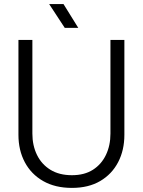

<svg xmlns="http://www.w3.org/2000/svg" viewBox="-20 -900 697 937"><path d="M331 17Q249 17 190.5 -16.5Q132 -50 101 -108.5Q70 -167 70 -242V-705H138V-248Q138 -190 160.5 -144Q183 -98 226 -71.5Q269 -45 331 -45Q392 -45 433.5 -71.5Q475 -98 497 -144Q519 -190 519 -248V-705H587V-242Q587 -167 556.5 -108.5Q526 -50 469 -16.5Q412 17 331 17ZM290 -880 362 -764H296L220 -880Z"/></svg>

Font: TikTok Sans Light
Style: Regular
Weight: 300
Version: Version 4.000